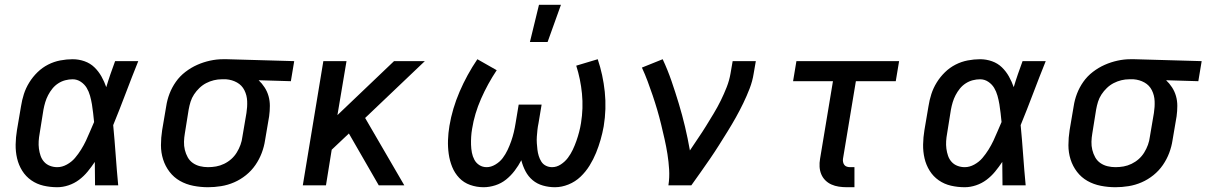

<svg xmlns="http://www.w3.org/2000/svg" viewBox="-20 -776 5052 804"><path d="M220 8Q190 8 162 1.5Q134 -5 111 -21Q88 -37 73 -61Q58 -85 51.5 -113Q45 -141 45.5 -171Q46 -201 51 -231L68 -331Q72 -357 80 -382Q88 -407 102.5 -430.5Q117 -454 137 -473.5Q157 -493 181.5 -505.5Q206 -518 232.5 -523Q259 -528 284 -528Q310 -528 334 -519.5Q358 -511 375.5 -494Q393 -477 405 -455.5Q417 -434 425 -411Q433 -438 442.5 -465.5Q452 -493 462 -520H559Q532 -453 506.5 -385.5Q481 -318 454 -252Q460 -189 464.5 -126Q469 -63 475 0H378Q378 -24 377.5 -48.5Q377 -73 377 -98Q363 -77 347 -57.5Q331 -38 311 -23Q291 -8 267 0Q243 8 220 8ZM220 -76Q240 -76 260 -87Q280 -98 294 -114.5Q308 -131 319.5 -149.5Q331 -168 340 -187Q349 -206 357 -225.5Q365 -245 374 -265Q372 -284 370 -302.5Q368 -321 365 -339Q362 -357 357 -375Q352 -393 343 -408Q334 -423 318.5 -433.5Q303 -444 284 -444Q269 -444 253.5 -440Q238 -436 224 -427Q210 -418 199.5 -405Q189 -392 181.5 -377.5Q174 -363 169.5 -348Q165 -333 162 -317L146 -217Q143 -201 142 -185Q141 -169 143 -153.5Q145 -138 150 -123.5Q155 -109 165 -98Q175 -87 189.5 -81.5Q204 -76 220 -76Z M851 8Q820 8 789.5 2Q759 -4 733.5 -18.5Q708 -33 690 -56.5Q672 -80 663 -108.5Q654 -137 654 -168Q654 -199 659 -231L676 -331Q680 -358 690 -384Q700 -410 716.5 -433.5Q733 -457 756.5 -475Q780 -493 806 -504.5Q832 -516 859.5 -522Q887 -528 913 -528H931L1212 -520L1198 -436L1063 -440Q1077 -427 1088 -410Q1099 -393 1104.5 -373.5Q1110 -354 1110 -332.5Q1110 -311 1107 -289L1090 -189Q1086 -162 1076 -135.5Q1066 -109 1049.5 -85Q1033 -61 1010 -42.5Q987 -24 960.5 -12.5Q934 -1 906 3.5Q878 8 851 8ZM851 -76Q868 -76 885 -79Q902 -82 918.5 -90Q935 -98 948.5 -110Q962 -122 971.5 -137.5Q981 -153 987 -169.5Q993 -186 995 -203L1012 -303Q1016 -328 1015 -352.5Q1014 -377 1003.5 -398Q993 -419 972.5 -430.5Q952 -442 927 -444H908Q892 -444 875.5 -440Q859 -436 843.5 -428Q828 -420 815 -407.5Q802 -395 792.5 -380.5Q783 -366 778 -350Q773 -334 770 -317L754 -217Q751 -200 750.5 -182.5Q750 -165 754 -148.5Q758 -132 766 -117.5Q774 -103 787.5 -93.5Q801 -84 817.5 -80Q834 -76 851 -76Z M1566 0 1441 -217 1369 -149 1345 0H1248L1334 -520H1431L1393 -294L1630 -520H1759L1509 -282L1673 0Z M2005 8Q1976 8 1949 -1.5Q1922 -11 1903 -31Q1884 -51 1873.5 -77Q1863 -103 1859 -131.5Q1855 -160 1856 -189.5Q1857 -219 1862 -249Q1874 -321 1904.5 -392Q1935 -463 1979 -528L2060 -482Q2022 -425 1994.5 -362.5Q1967 -300 1957 -237Q1954 -220 1953 -203Q1952 -186 1952.5 -169.5Q1953 -153 1956 -137Q1959 -121 1966.5 -107Q1974 -93 1987.5 -84.5Q2001 -76 2018 -76Q2036 -76 2054.5 -87Q2073 -98 2085 -114Q2097 -130 2105.5 -148Q2114 -166 2120.5 -184.5Q2127 -203 2131.5 -222Q2136 -241 2139 -260L2152 -338H2248L2235 -260Q2232 -246 2230.5 -232Q2229 -218 2228 -204Q2227 -190 2228 -176Q2229 -162 2230.5 -149Q2232 -136 2236 -123Q2240 -110 2247 -99Q2254 -88 2266 -82Q2278 -76 2292 -76Q2311 -76 2328.5 -87.5Q2346 -99 2358 -115Q2370 -131 2378.5 -149Q2387 -167 2393.5 -185.5Q2400 -204 2405 -223Q2410 -242 2413 -261Q2423 -323 2417 -384Q2411 -445 2393 -501L2483 -528Q2505 -463 2512.5 -391.5Q2520 -320 2508 -247Q2503 -219 2495 -191Q2487 -163 2476 -136Q2465 -109 2449 -83Q2433 -57 2411 -36Q2389 -15 2360.5 -3.5Q2332 8 2304 8Q2278 8 2253.5 1Q2229 -6 2210.5 -21.5Q2192 -37 2180.5 -59Q2169 -81 2163 -105Q2151 -82 2135 -61Q2119 -40 2099 -24Q2079 -8 2054 0Q2029 8 2005 8ZM2199 -600 2237 -756H2329L2273 -600Z M2779 0Q2784 -33 2782 -66Q2780 -99 2775 -130.5Q2770 -162 2763 -193Q2756 -224 2748.5 -255Q2741 -286 2732 -316.5Q2723 -347 2713 -376.5Q2703 -406 2692 -435.5Q2681 -465 2668 -493L2755 -528Q2776 -483 2792 -436.5Q2808 -390 2822.5 -342Q2837 -294 2848.5 -245.5Q2860 -197 2869 -146Q2886 -172 2903.5 -197.5Q2921 -223 2937 -249Q2953 -275 2969 -301.5Q2985 -328 2998.5 -355.5Q3012 -383 3023 -411Q3034 -439 3039 -468L3048 -520H3145L3136 -468Q3131 -436 3119 -405Q3107 -374 3092.5 -344Q3078 -314 3061.5 -284.5Q3045 -255 3027 -226Q3009 -197 2991 -168.5Q2973 -140 2953.5 -111.5Q2934 -83 2914.5 -55.5Q2895 -28 2875 0Z M3558 8H3526Q3509 8 3492.5 5.5Q3476 3 3461.5 -3.5Q3447 -10 3436 -21Q3425 -32 3419 -46.5Q3413 -61 3412 -77.5Q3411 -94 3414 -111L3468 -436H3301L3315 -520H3745L3731 -436H3564L3510 -111Q3509 -104 3510.5 -97Q3512 -90 3516 -85Q3520 -80 3526.5 -78Q3533 -76 3540 -76H3558Z M4020 8Q3990 8 3962 1.5Q3934 -5 3911 -21Q3888 -37 3873 -61Q3858 -85 3851.5 -113Q3845 -141 3845.5 -171Q3846 -201 3851 -231L3868 -331Q3872 -357 3880 -382Q3888 -407 3902.5 -430.5Q3917 -454 3937 -473.5Q3957 -493 3981.5 -505.5Q4006 -518 4032.5 -523Q4059 -528 4084 -528Q4110 -528 4134 -519.5Q4158 -511 4175.5 -494Q4193 -477 4205 -455.5Q4217 -434 4225 -411Q4233 -438 4242.5 -465.5Q4252 -493 4262 -520H4359Q4332 -453 4306.5 -385.5Q4281 -318 4254 -252Q4260 -189 4264.5 -126Q4269 -63 4275 0H4178Q4178 -24 4177.5 -48.5Q4177 -73 4177 -98Q4163 -77 4147 -57.5Q4131 -38 4111 -23Q4091 -8 4067 0Q4043 8 4020 8ZM4020 -76Q4040 -76 4060 -87Q4080 -98 4094 -114.5Q4108 -131 4119.5 -149.5Q4131 -168 4140 -187Q4149 -206 4157 -225.5Q4165 -245 4174 -265Q4172 -284 4170 -302.5Q4168 -321 4165 -339Q4162 -357 4157 -375Q4152 -393 4143 -408Q4134 -423 4118.5 -433.5Q4103 -444 4084 -444Q4069 -444 4053.5 -440Q4038 -436 4024 -427Q4010 -418 3999.5 -405Q3989 -392 3981.5 -377.5Q3974 -363 3969.5 -348Q3965 -333 3962 -317L3946 -217Q3943 -201 3942 -185Q3941 -169 3943 -153.5Q3945 -138 3950 -123.5Q3955 -109 3965 -98Q3975 -87 3989.5 -81.5Q4004 -76 4020 -76Z M4651 8Q4620 8 4589.5 2Q4559 -4 4533.5 -18.5Q4508 -33 4490 -56.5Q4472 -80 4463 -108.5Q4454 -137 4454 -168Q4454 -199 4459 -231L4476 -331Q4480 -358 4490 -384Q4500 -410 4516.5 -433.5Q4533 -457 4556.5 -475Q4580 -493 4606 -504.5Q4632 -516 4659.5 -522Q4687 -528 4713 -528H4731L5012 -520L4998 -436L4863 -440Q4877 -427 4888 -410Q4899 -393 4904.5 -373.5Q4910 -354 4910 -332.5Q4910 -311 4907 -289L4890 -189Q4886 -162 4876 -135.5Q4866 -109 4849.5 -85Q4833 -61 4810 -42.5Q4787 -24 4760.5 -12.5Q4734 -1 4706 3.5Q4678 8 4651 8ZM4651 -76Q4668 -76 4685 -79Q4702 -82 4718.5 -90Q4735 -98 4748.5 -110Q4762 -122 4771.5 -137.5Q4781 -153 4787 -169.5Q4793 -186 4795 -203L4812 -303Q4816 -328 4815 -352.5Q4814 -377 4803.5 -398Q4793 -419 4772.5 -430.5Q4752 -442 4727 -444H4708Q4692 -444 4675.5 -440Q4659 -436 4643.5 -428Q4628 -420 4615 -407.5Q4602 -395 4592.5 -380.5Q4583 -366 4578 -350Q4573 -334 4570 -317L4554 -217Q4551 -200 4550.5 -182.5Q4550 -165 4554 -148.5Q4558 -132 4566 -117.5Q4574 -103 4587.5 -93.5Q4601 -84 4617.5 -80Q4634 -76 4651 -76Z"/></svg>

Font: Iosevka Aile Medium
Style: Italic
Weight: 500
Italic angle: -9°
Designer: Belleve Invis
Foundry: Belleve Invis
Version: Version 31.1.0; ttfautohint (v1.8.4)